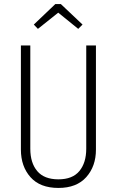

<svg xmlns="http://www.w3.org/2000/svg" viewBox="-20 -906 569 937"><path d="M165 -765.1 145 -786.1 250 -886.2H276.9L382.8 -786.1L361.8 -765.1L264.2 -844.2ZM448.2 -684.1V-175.8Q448.2 -94.7 401.1 -41.7Q354 11.2 265.1 11.2Q175.3 11.2 128.7 -41.5Q82 -94.2 82 -175.8V-684.1H127.9V-180.2Q127.9 -110.8 161.9 -70.8Q195.8 -30.8 265.1 -30.8Q334 -30.8 367.4 -71.3Q400.9 -111.8 400.9 -180.2V-684.1Z"/></svg>

Font: Fira Sans Compressed ExtraLight
Style: Regular
Weight: 250
Width: 1
Designer: Carrois Corporate & Edenspiekermann AG
Foundry: Carrois Corporate GbR & Edenspiekermann AG
Version: Version 4.203;PS 004.203;hotconv 1.0.88;makeotf.lib2.5.64775